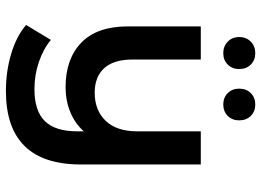

<svg xmlns="http://www.w3.org/2000/svg" viewBox="-140 -580 905 666"><g transform="rotate(90 313.0 -247.5)"><path d="M551 -491V-75Q551 185 296 185Q229 185 168 167Q107 149 67 115L119 29Q150 55 195 70.5Q240 86 290 86Q365 86 400.5 50Q436 14 436 -62V-85Q408 -54 368.5 -38Q329 -22 283 -22Q185 -22 128.5 -76.5Q72 -131 72 -239V-491H187V-254Q187 -189 217 -156Q247 -123 302 -123Q363 -123 399.5 -161Q436 -199 436 -270V-491ZM109 -624Q109 -649 125 -664.5Q141 -680 165 -680Q189 -680 204.5 -664.5Q220 -649 220 -624Q220 -600 204.5 -584.5Q189 -569 165 -569Q141 -569 125 -584.5Q109 -600 109 -624ZM288 -624Q288 -649 303.5 -664.5Q319 -680 343 -680Q367 -680 382.5 -664.5Q398 -649 398 -624Q398 -600 382.5 -584.5Q367 -569 343 -569Q319 -569 303.5 -584.5Q288 -600 288 -624Z"/></g></svg>

Font: Montserrat Ace
Style: Bold
Weight: 600
Designer: Julieta Ulanovsky
Foundry: Julieta Ulanovsky
Version: Version 1